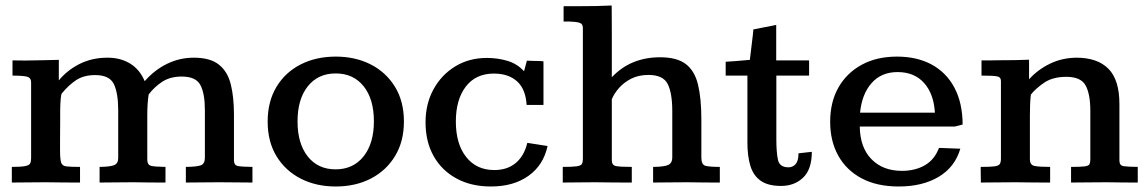

<svg xmlns="http://www.w3.org/2000/svg" viewBox="-20 -656 4126 690"><path d="M22.5 0V-56.2Q55.7 -56.2 70.3 -59.1Q85 -62 88.4 -68.8Q91.8 -75.7 91.8 -86.9V-359.9Q91.8 -377 76.4 -380.6Q61 -384.3 24.9 -384.3V-439Q36.1 -439 46.9 -438.7Q57.6 -438.5 71.3 -438.5Q101.1 -438.5 131.1 -439.5Q161.1 -440.4 191.4 -440.9V-367.2Q222.2 -404.3 266.6 -426.5Q311 -448.7 366.7 -448.7Q413.1 -448.7 447.8 -427.5Q482.4 -406.2 500 -364.3Q536.1 -405.3 581.1 -427Q626 -448.7 676.3 -448.7Q735.4 -448.7 766.6 -423.8Q797.9 -398.9 809.3 -353.3Q820.8 -307.6 820.8 -244.1V-80.1Q820.8 -62 835.2 -59.3Q849.6 -56.6 887.2 -56.2V0Q858.9 0 830.3 -0.5Q801.8 -1 765.6 -1Q730.5 -1 703.4 -0.5Q676.3 0 647.9 0V-56.2Q687.5 -56.6 701.9 -62Q716.3 -67.4 716.3 -89.4V-259.8Q716.3 -319.8 700.2 -350.3Q684.1 -380.9 633.3 -380.9Q591.8 -380.9 563.2 -362.3Q534.7 -343.8 514.2 -316.4Q511.7 -299.8 510.5 -281.7Q509.3 -263.7 509.3 -243.7V-82.5Q509.3 -63.5 522.7 -60.1Q536.1 -56.6 574.7 -56.2V0Q547.4 0 521.5 -0.2Q495.6 -0.5 458.5 -1Q421.9 -1 394 -0.5Q366.2 0 337.9 0V-56.2Q376.5 -56.6 390.6 -62.7Q404.8 -68.8 404.8 -87.9V-259.8Q404.8 -321.3 389.2 -353.8Q373.5 -386.2 322.3 -386.2Q281.2 -386.2 253.9 -368.2Q226.6 -350.1 201.7 -319.8Q199.7 -316.9 198.2 -301.3Q196.8 -285.6 196.3 -261.7Q196.3 -246.6 196.3 -226.3Q196.3 -206.1 196 -185.1Q195.8 -164.1 195.8 -145.8Q195.8 -127.4 195.8 -116.2Q195.8 -85 199.5 -72.5Q203.1 -60.1 218 -58.1Q232.9 -56.2 267.6 -56.2V0Q238.8 0 211.2 -0.2Q183.6 -0.5 144 -1Q107.4 -1 79.3 -0.5Q51.3 0 22.5 0Z M1186.5 14.2Q1115.7 14.2 1060.5 -14.2Q1005.4 -42.5 973.6 -94.7Q941.9 -147 941.9 -219.2Q941.9 -291 973.4 -343.5Q1004.9 -396 1060.3 -424.3Q1115.7 -452.6 1186.5 -452.6Q1256.8 -452.6 1312 -424.6Q1367.2 -396.5 1399.4 -344.2Q1431.6 -292 1431.6 -219.2Q1431.6 -147.9 1399.9 -95.5Q1368.2 -43 1313 -14.4Q1257.8 14.2 1186.5 14.2ZM1186 -47.4Q1249.5 -47.4 1286.6 -94Q1323.7 -140.6 1323.7 -220.2Q1323.7 -299.8 1286.9 -345.9Q1250 -392.1 1186.5 -392.1Q1123 -392.1 1086.2 -345.9Q1049.3 -299.8 1049.3 -219.7Q1049.3 -140.1 1085.9 -93.8Q1122.6 -47.4 1186 -47.4Z M1744.1 14.2Q1673.3 14.2 1620.4 -14.6Q1567.4 -43.5 1538.3 -95.2Q1509.3 -147 1509.3 -216.3Q1509.3 -283.2 1538.1 -335.4Q1566.9 -387.7 1616.5 -417.7Q1666 -447.8 1729.5 -447.8Q1768.1 -447.8 1803.2 -437.5Q1838.4 -427.2 1863.3 -399.9L1873.5 -438Q1878.9 -437.5 1890.9 -437.3Q1902.8 -437 1915 -436.8Q1927.2 -436.5 1933.1 -435.5V-278.8H1872.6Q1869.1 -335.9 1838.1 -363.8Q1807.1 -391.6 1754.9 -391.6Q1689.9 -391.6 1654.1 -345Q1618.2 -298.3 1618.2 -219.2Q1618.2 -138.7 1655.3 -91.8Q1692.4 -44.9 1756.3 -44.9Q1803.2 -44.9 1833.5 -70.3Q1863.8 -95.7 1875 -142.6L1947.8 -131.3Q1933.1 -62.5 1879.4 -24.2Q1825.7 14.2 1744.1 14.2Z M2002.4 0V-56.2Q2037.1 -56.2 2052.2 -58.3Q2067.4 -60.5 2071 -66.7Q2074.7 -72.8 2074.7 -84.5V-556.2Q2074.7 -570.8 2061.5 -574.5Q2048.3 -578.1 2026.9 -578.6Q2022.9 -578.6 2016.8 -578.6Q2010.7 -578.6 2005.4 -578.6V-633.8Q2020 -633.8 2035.6 -633.8Q2051.3 -633.8 2068.4 -633.8Q2094.7 -633.8 2122.1 -634.3Q2149.4 -634.8 2178.2 -636.2Q2178.2 -617.7 2178.5 -591.8Q2178.7 -565.9 2178.7 -536.6Q2178.7 -507.3 2178.7 -478.3Q2178.7 -449.2 2178.7 -423.3Q2178.7 -397.5 2178.7 -378.4Q2213.4 -415 2256.8 -432.6Q2300.3 -450.2 2352.1 -450.2Q2412.6 -450.2 2444.6 -425.8Q2476.6 -401.4 2488.5 -351.8Q2500.5 -302.2 2500.5 -226.6V-89.8Q2500.5 -64.5 2514.9 -60.3Q2529.3 -56.2 2566.9 -56.2V0Q2539.6 0 2512.9 -0.2Q2486.3 -0.5 2448.7 -1Q2411.6 -1 2383.5 -0.5Q2355.5 0 2327.1 0V-56.2Q2368.7 -56.6 2382.3 -63.7Q2396 -70.8 2396 -89.8V-256.8Q2396 -321.3 2379.6 -354Q2363.3 -386.7 2310.5 -386.7Q2274.9 -386.7 2248.5 -373.3Q2222.2 -359.9 2204.6 -339.8Q2187 -319.8 2178.7 -299.3V-79.6Q2178.7 -62 2194.1 -59.1Q2209.5 -56.2 2250.5 -56.2V0Q2218.8 0 2189.5 -0.2Q2160.2 -0.5 2118.7 -1Q2083 -1 2056.6 -0.5Q2030.3 0 2002.4 0Z M2787.1 12.2Q2739.7 12.2 2713.4 -6.6Q2687 -25.4 2676.5 -60.5Q2666 -95.7 2666 -143.1V-384.3H2587.9V-434.1Q2601.1 -434.6 2621.6 -436.3Q2642.1 -438 2658.4 -439.5Q2674.8 -440.9 2674.8 -440.9Q2675.3 -444.8 2677.2 -461.2Q2679.2 -477.5 2681.6 -497.3Q2684.1 -517.1 2685.8 -532.5Q2687.5 -547.9 2687.5 -550.3L2769.5 -566.4V-439H2887.7V-384.3H2770V-154.8Q2770 -107.9 2775.9 -81.3Q2781.7 -54.7 2814 -54.7Q2829.1 -54.7 2839.4 -66.4Q2849.6 -78.1 2849.6 -105L2897.5 -110.4Q2897.5 -47.4 2866.2 -17.6Q2835 12.2 2787.1 12.2Z M3210 14.2Q3130.9 14.2 3075.9 -15.4Q3021 -44.9 2992.2 -97.2Q2963.4 -149.4 2963.4 -218.3Q2963.4 -289.6 2993.4 -342Q3023.4 -394.5 3077.4 -423.6Q3131.3 -452.6 3203.6 -452.6Q3275.4 -452.6 3328.1 -424.1Q3380.9 -395.5 3409.9 -341.1Q3439 -286.6 3439.5 -208.5L3411.1 -201.2H3069.8Q3070.8 -126 3111.8 -84Q3152.8 -42 3221.2 -42Q3268.6 -42 3303.5 -62Q3338.4 -82 3354.5 -124.5L3431.2 -121.6Q3411.6 -55.2 3353.3 -20.5Q3294.9 14.2 3210 14.2ZM3070.8 -251H3339.8Q3335.9 -318.4 3301 -357.7Q3266.1 -397 3205.6 -397Q3147.5 -397 3112.5 -357.7Q3077.6 -318.4 3070.8 -251Z M3504.9 0Q3504.9 -3.4 3504.9 -11Q3504.9 -18.6 3504.6 -27.8Q3504.4 -37.1 3504.4 -44.9Q3504.4 -52.7 3504.4 -56.2Q3538.1 -56.2 3553.5 -58.1Q3568.8 -60.1 3573 -66.7Q3577.1 -73.2 3577.1 -85.9V-365.2Q3577.1 -379.4 3562.3 -381.8Q3547.4 -384.3 3507.3 -384.3Q3507.3 -388.7 3507.3 -400.1Q3507.3 -411.6 3507.3 -423.3Q3507.3 -435.1 3507.3 -439Q3525.4 -439 3542 -439Q3558.6 -439 3574.2 -439.5Q3601.1 -439.5 3626.7 -439.9Q3652.3 -440.4 3678.2 -441.4V-371.1Q3709.5 -405.8 3753.2 -427Q3796.9 -448.2 3848.6 -448.7Q3923.8 -448.7 3963.4 -408.9Q4002.9 -369.1 4002.9 -282.2V-79.1Q4002.9 -61 4018.1 -58.8Q4033.2 -56.6 4068.8 -56.2V0Q4043 0 4017.8 -0.2Q3992.7 -0.5 3956.1 -1Q3919.9 -1 3889.6 -0.5Q3859.4 0 3829.1 0V-56.2Q3863.8 -56.2 3878.2 -58.1Q3892.6 -60.1 3895.5 -66.2Q3898.4 -72.3 3898.4 -83.5V-256.3Q3898.4 -318.4 3881.3 -349.1Q3864.3 -379.9 3812 -379.9Q3763.2 -379.9 3732.2 -358.6Q3701.2 -337.4 3684.6 -315.9Q3682.6 -298.3 3681.9 -280Q3681.2 -261.7 3681.2 -241.2V-83.5Q3681.2 -63 3698 -59.6Q3714.8 -56.2 3753.9 -56.2V0Q3725.1 0 3697.5 -0.2Q3669.9 -0.5 3629.9 -1Q3592.3 -1 3562.7 -0.5Q3533.2 0 3504.9 0Z"/></svg>

Font: Kameron Medium
Style: Regular
Weight: 500
Designer: Vernon Adams
Foundry: Vernon Adams
Version: Version 1.100